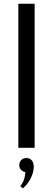

<svg xmlns="http://www.w3.org/2000/svg" viewBox="-20 -802 287 1042"><path d="M79.6 -781.7H168V0H79.6ZM117.7 131.8Q103 129.4 93.8 119.1Q84.5 108.9 84.5 93.8Q84.5 77.1 95.5 66.4Q106.4 55.7 123.5 55.7Q141.6 55.7 152.3 68.1Q163.1 80.6 163.1 103.5Q163.1 133.3 146.2 166.5Q129.4 199.7 104 220.2L90.3 208Q115.2 177.7 117.7 131.8Z"/></svg>

Font: Spartan MB Med
Style: Regular
Weight: 500
Designer: Matt Bailey, Mirko Velimirovic
Foundry: Matt Bailey
Version: Version 1.005